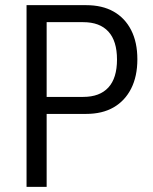

<svg xmlns="http://www.w3.org/2000/svg" viewBox="-20 -725 594 745"><path d="M83 0V-705H314Q377 -705 421 -680Q465 -655 489 -608Q513 -561 513 -495Q513 -429 489 -381.5Q465 -334 421 -308.5Q377 -283 314 -283H161V0ZM161 -349H303Q367 -349 400.5 -385.5Q434 -422 434 -494Q434 -566 400.5 -602.5Q367 -639 303 -639H161Z"/></svg>

Font: Nunito Sans 10pt Condensed
Style: Regular
Weight: 400
Width: 3
Designer: Vernon Adams
Foundry: Vernon Adams
Version: Version 3.101;gftools[0.9.27]